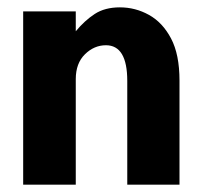

<svg xmlns="http://www.w3.org/2000/svg" viewBox="-20 -502 540 522"><path d="M43 0V-471H186V-417Q210 -446 237.5 -464Q265 -482 306 -482Q348 -482 385 -461.5Q422 -441 445 -397.5Q468 -354 468 -283V0H326V-282Q326 -379 268 -379Q236 -379 211 -354.5Q186 -330 186 -287V0Z"/></svg>

Font: Inconsolata Black
Style: Regular
Weight: 900
Monospace: yes
Designer: Raph Levien, Cyreal, Brenton Simpson
Foundry: Raph Levien, Cyreal, Google
Version: Version 3.001; ttfautohint (v1.8.2.53-6de2)